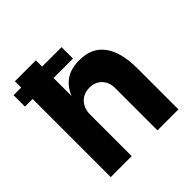

<svg xmlns="http://www.w3.org/2000/svg" viewBox="-191 -882 1034 1034"><g transform="rotate(-45 326.0 -365.0)"><path d="M232.9 0H73.2V-595.2H15.1V-682.1H73.2V-730H232.9V-682.1H380.9V-595.2H232.9V-458Q276.9 -564.9 395 -564.9H401.9Q493.2 -564.9 541 -500.5Q588.9 -436 588.9 -312V0H429.2V-321.8Q429.2 -366.7 402.6 -394.3Q376 -421.9 333 -421.9Q288.1 -421.9 260.5 -392.6Q232.9 -363.3 232.9 -315.9Z"/></g></svg>

Font: Sora
Style: Bold
Weight: 700
Designer: Jonathan Barnbrook, Julián Moncada
Foundry: Barnbrook Fonts
Version: Version 2.000